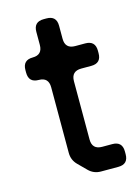

<svg xmlns="http://www.w3.org/2000/svg" viewBox="-100 -675 539 742"><g transform="rotate(-15 170.0 -304.0)"><path d="M129 -44 162 -11Q182 9 211 9H280Q320 9 320 -31V-42Q320 -82 280 -82H240Q200 -82 200 -122V-355Q200 -395 240 -395H280Q320 -395 320 -435V-445Q320 -485 280 -485H240Q200 -485 200 -525V-577Q200 -617 160 -617H149Q109 -617 109 -577V-525Q109 -485 70 -485Q30 -485 30 -445V-435Q30 -395 70 -395Q109 -395 109 -355V-93Q109 -64 129 -44Z"/></g></svg>

Font: WDXL Lubrifont SC
Style: Regular
Weight: 400
Designer: [WDXL Lubrifont] Copyright 2020-2022 (c) NightFurySL2001, Skr-ZERO; [ZCOOL QingKe HuangYou] Copyright 2018-2022 (c) The 
Version: Version 2.001;hotconv 1.1.1;makeotfexe 2.6.0